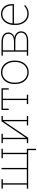

<svg xmlns="http://www.w3.org/2000/svg" viewBox="1514 -2092 735 3803"><g transform="rotate(-90 1881.5 -190.5)"><path d="M809.1 156.7V0H47.4V-26.4H127V-502H47.4V-528.3H127H153.3H232.9V-502H153.3V-26.4H430.2V-528.3H457V-26.4H729.5V-502H649.9V-528.3H835.4V-502H755.9V-26.4H835.4V156.7Z M947.8 0V-26.4H1027.3V-502H947.8V-528.3H1053.7H1133.3V-502H1053.7V-51.8L1056.6 -50.8L1380.4 -528.3H1407.2H1486.8V-502H1407.2V-26.4H1486.8V0H1300.8V-26.4H1380.4V-476.6L1377.4 -477.5L1053.7 0Z M1721.7 0V-26.4H1801.3V-501.5H1630.9V-385.3H1604.5V-528.3H2035.2V-385.3H2008.8V-501.5H1827.6V-26.4H1907.2V0Z M2351.6 10.3Q2282.7 10.3 2230.5 -23.4Q2178.2 -57.1 2148.9 -116.7Q2119.6 -176.3 2119.6 -253.9V-274.4Q2119.6 -352.1 2148.9 -411.4Q2178.2 -470.7 2230.2 -504.4Q2282.2 -538.1 2350.6 -538.1Q2419.4 -538.1 2471.4 -504.4Q2523.4 -470.7 2552.7 -411.4Q2582 -352.1 2582 -274.4V-253.9Q2582 -176.3 2552.7 -116.7Q2523.4 -57.1 2471.4 -23.4Q2419.4 10.3 2351.6 10.3ZM2351.6 -16.1Q2413.6 -16.1 2459.5 -48.1Q2505.4 -80.1 2530.5 -134Q2555.7 -188 2555.7 -253.9V-274.4Q2555.7 -339.4 2530.3 -393.3Q2504.9 -447.3 2458.7 -479.5Q2412.6 -511.7 2350.6 -511.7Q2288.6 -511.7 2242.4 -479.5Q2196.3 -447.3 2171.1 -393.3Q2146 -339.4 2146 -274.4V-253.9Q2146 -187.5 2171.1 -133.5Q2196.3 -79.6 2242.4 -47.9Q2288.6 -16.1 2351.6 -16.1Z M2680.2 0V-26.4H2759.8V-502H2680.2V-528.3H2759.8H2941.4Q3035.6 -528.3 3087.6 -494.1Q3139.6 -460 3139.6 -391.6Q3139.6 -347.2 3112.3 -314.7Q3085 -282.2 3035.6 -271Q3089.8 -265.1 3126.2 -228.3Q3162.6 -191.4 3162.6 -143.1Q3162.6 -73.7 3111.6 -36.9Q3060.5 0 2975.1 0ZM2786.1 -26.4H2975.1Q3050.8 -26.4 3093.8 -56.4Q3136.7 -86.4 3136.7 -142.6Q3136.7 -192.4 3092.8 -223.4Q3048.8 -254.4 2975.1 -254.4H2786.1ZM2786.1 -280.8H2951.2Q3030.3 -280.8 3071.8 -309.1Q3113.3 -337.4 3113.3 -393.1Q3113.3 -501.5 2941.4 -501.5H2786.1Z M3509.3 10.3Q3445.8 10.3 3396 -22.2Q3346.2 -54.7 3317.4 -112.1Q3288.6 -169.4 3288.6 -244.1V-275.4Q3288.6 -351.1 3316.4 -410.4Q3344.2 -469.7 3392.8 -503.9Q3441.4 -538.1 3502.9 -538.1Q3562.5 -538.1 3607.2 -511.5Q3651.9 -484.9 3676.5 -436.5Q3701.2 -388.2 3701.2 -322.3V-281.7H3314.9V-244.1Q3314.9 -178.7 3339.8 -127.2Q3364.7 -75.7 3408.7 -45.9Q3452.6 -16.1 3509.3 -16.1Q3559.6 -16.1 3598.4 -33.4Q3637.2 -50.8 3667.5 -80.6L3681.6 -60.1Q3648.9 -28.8 3607.4 -9.3Q3565.9 10.3 3509.3 10.3ZM3320.3 -308.1H3674.8V-324.2Q3674.8 -377.9 3653.6 -420.4Q3632.3 -462.9 3593.8 -487.3Q3555.2 -511.7 3502.9 -511.7Q3453.1 -511.7 3413.1 -485.4Q3373 -459 3348.1 -413.6Q3323.2 -368.2 3318.8 -311Z"/></g></svg>

Font: Roboto Slab LO Thin
Style: Regular
Weight: 250
Designer: Google
Version: Version 2.00;September 28, 2018;FontCreator 11.5.0.2427 64-b